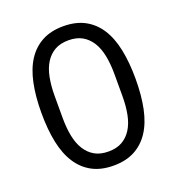

<svg xmlns="http://www.w3.org/2000/svg" viewBox="-131 -816 862 935"><g transform="rotate(-20 300.0 -349.0)"><path d="M300 12Q236 12 190 -12.5Q144 -37 114 -83Q84 -129 70 -196Q56 -263 56 -349Q56 -434 70 -501.5Q84 -569 114 -615Q144 -661 190 -685.5Q236 -710 300 -710Q364 -710 410 -685.5Q456 -661 486 -615Q516 -569 530 -501.5Q544 -434 544 -349Q544 -263 530 -196Q516 -129 486 -83Q456 -37 410 -12.5Q364 12 300 12ZM300 -61Q342 -61 371 -77.5Q400 -94 419 -124Q438 -154 446.5 -196.5Q455 -239 455 -292V-406Q455 -458 446.5 -501Q438 -544 419 -574Q400 -604 371 -620.5Q342 -637 300 -637Q258 -637 229 -620.5Q200 -604 181 -574Q162 -544 153.5 -501Q145 -458 145 -406V-292Q145 -239 153.5 -196.5Q162 -154 181 -124Q200 -94 229 -77.5Q258 -61 300 -61Z"/></g></svg>

Font: PlemolJP35 Console
Style: Regular
Weight: 400
Version: v2.0.3; ttfautohint (v1.8.4.7-5d5b-dirty) -l 6 -r 45 -G 200 